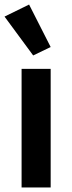

<svg xmlns="http://www.w3.org/2000/svg" viewBox="-21 -825 317 845"><path d="M125 -581 202 -618 107 -805 -1 -752ZM202 0V-522H74V0Z"/></svg>

Font: IBM Plex Devanagari Medium
Style: Regular
Weight: 600
Designer: Mike Abbink, Paul van der Laan, Pieter van Rosmalen, Erin McLaughlin
Foundry: Bold Monday
Version: Version 1.0